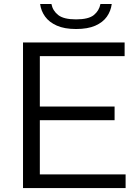

<svg xmlns="http://www.w3.org/2000/svg" viewBox="-20 -956 710 976"><path d="M97 0V-740H613.5V-670.5H182.5V-69.5H618.5V0ZM141 -345V-414.5H562.5V-345ZM366.5 -808.5Q307.5 -808.5 268.8 -825.8Q230 -843 209.2 -871.8Q188.5 -900.5 184 -935.5H241.5Q248 -901.5 276 -879.5Q304 -857.5 366.5 -857.5Q430 -857.5 457 -879.5Q484 -901.5 490.5 -935.5H548Q543.5 -900 523.2 -871.2Q503 -842.5 464.5 -825.5Q426 -808.5 366.5 -808.5Z"/></svg>

Font: Encode Sans SC Expanded
Style: Regular
Weight: 400
Width: 7
Designer: Multiple Designers
Foundry: Impallari Type
Version: Version 3.002